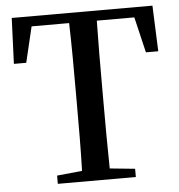

<svg xmlns="http://www.w3.org/2000/svg" viewBox="-52 -787 780 836"><g transform="rotate(-5 337.5 -368.5)"><path d="M562 -693 599 -537H653L645 -737H30L22 -537H76L113 -693H277C280 -593 280 -493 280 -394V-343C280 -243 280 -144 277 -47L167 -36V0H508V-36L398 -47C396 -146 396 -245 396 -343V-394C396 -496 396 -595 398 -693Z"/></g></svg>

Font: Source Han Serif CN SemiBold
Style: Regular
Weight: 600
Designer: Ryoko NISHIZUKA 西塚涼子 (kana & ideographs); Frank Grießhammer (Latin, Greek & Cyrillic); Wenlong ZHANG 张文龙 (bopomofo); San
Foundry: Adobe Systems Incorporated
Version: Version 1.000;PS 1;hotconv 16.6.53;makeotf.lib2.5.65590